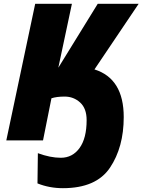

<svg xmlns="http://www.w3.org/2000/svg" viewBox="-20 -734 745 1004"><path d="M176 225 178 67Q243 91 298 91Q359 91 396 40Q433 -11 433 -106Q433 -167 399 -198Q365 -229 318 -229Q276 -229 249 -220L205 0H13L164 -714H356L285 -380L491 -714H705L474 -371Q627 -323 627 -122Q627 36 555 143Q483 250 309 250Q238 250 176 225Z"/></svg>

Font: Noto Sans Display Black
Style: Italic
Weight: 900
Italic angle: -12°
Designer: Monotype Design team
Foundry: Monotype Imaging Inc.
Version: Version 1.000